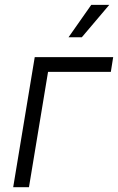

<svg xmlns="http://www.w3.org/2000/svg" viewBox="-20 -776 489 796"><path d="M449.2 -539.1 439.5 -478H179.2L100.1 0H34.7L124 -539.1ZM264.2 -621.6 358.4 -755.9H433.1L319.3 -621.6Z"/></svg>

Font: Inter 18pt Light
Style: Italic
Weight: 300
Italic angle: -9.3988°
Designer: Rasmus Andersson
Foundry: rsms
Version: Version 4.001;git-66647c0bb